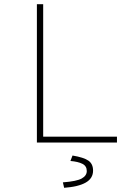

<svg xmlns="http://www.w3.org/2000/svg" viewBox="-20 -680 640 916"><path d="M156 0V-660H186V-28H538V0ZM286 216 280 190Q346 185 370 171.5Q394 158 394 136Q394 112 373 101.5Q352 91 316 88L326 62Q380 71 402 86.5Q424 102 424 134Q424 171 389 191Q354 211 286 216Z"/></svg>

Font: Source Code Pro ExtraLight ExtraLight
Style: Regular
Weight: 250
Monospace: yes
Version: Version 1.018;hotconv 1.0.116;makeotfexe 2.5.65601